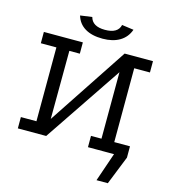

<svg xmlns="http://www.w3.org/2000/svg" viewBox="-131 -853 1004 1132"><g transform="rotate(15 370.5 -286.5)"><path d="M564 175 624 0H528V-69H703V0L633 175ZM38 -589H276V-520H212L210 -104L531 -589H704V-520H608L607 -69H702V0H465V-69H529L530 -475L210 0H37V-69H132L133 -520H38ZM382 -640Q316 -640 274.5 -665Q233 -690 219 -738L291 -748Q305 -694 382 -694Q461 -694 473 -748L545 -738Q528 -690 486 -665Q444 -640 382 -640Z"/></g></svg>

Font: Podkova
Style: Regular
Weight: 400
Designer: Ilya Yudin
Foundry: Cyreal (www.cyreal.org)
Version: Version 2.103